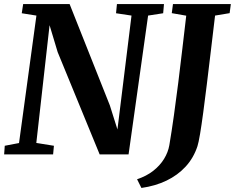

<svg xmlns="http://www.w3.org/2000/svg" viewBox="-24 -763 1160 949"><path d="M-3.5 0 -0.5 -42.5 70 -56 156 -686 83.5 -697.5 90.5 -743H320L519 -242L556.5 -123L626 -686L549.5 -697.5L554 -743H786.5L782.5 -697.5L708 -686L611.5 0H468.5L261 -505.5L221 -638.5L155.5 -56.5L242.5 -42.5L238.5 0ZM675 166 653.5 123Q700 107.5 733.2 81.5Q766.5 55.5 786.8 22.5Q807 -10.5 813 -45.5Q824.5 -113.5 835.5 -191.8Q846.5 -270 857 -353.5Q867.5 -437 877.2 -521.2Q887 -605.5 896.5 -685.5L825 -698L831 -743H1117L1111 -698L1039 -686Q1028.5 -597.5 1018.2 -511.5Q1008 -425.5 998.5 -347.8Q989 -270 980.5 -206.8Q972 -143.5 964.8 -100.5Q957.5 -57.5 952 -40.5Q933 17.5 893.8 60.2Q854.5 103 798.8 129.8Q743 156.5 675 166Z"/></svg>

Font: Merriweather 36pt
Style: Bold Italic
Weight: 700
Italic angle: -7.8°
Version: Version 2.101